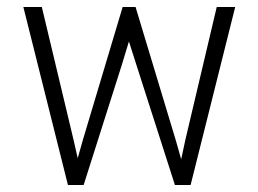

<svg xmlns="http://www.w3.org/2000/svg" viewBox="-20 -531 741 551"><path d="M47 -511H100L191 -130L203 -77L218 -130L332 -511H369L484 -130L500 -74L512 -130L602 -511H655L527 0H482L372 -343L350 -412Q345 -395 329 -343L220 0H175Z"/></svg>

Font: Overpass ExtraLight
Style: Regular
Weight: 200
Designer: Delve Withrington, Thomas Jockin
Foundry: Delve Fonts
Version: Version 3.000;DELV;Overpass